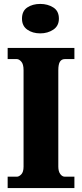

<svg xmlns="http://www.w3.org/2000/svg" viewBox="-20 -958 416 978"><path d="M19 0V-58H66Q77 -58 88.5 -70Q100 -82 100 -109V-601Q100 -631 88.5 -644Q77 -657 66 -657H19V-714H359V-657H310Q294 -657 285.5 -644Q277 -631 277 -600V-110Q277 -85 287 -71.5Q297 -58 310 -58H359V0ZM185 -788Q146 -788 119 -807Q92 -826 92 -863Q92 -902 119 -920Q146 -938 185 -938Q223 -938 251.5 -920Q280 -902 280 -863Q280 -826 251.5 -807Q223 -788 185 -788Z"/></svg>

Font: Noto Serif Thai Condensed Black
Style: Regular
Weight: 900
Width: 3
Designer: Monotype Design Team
Foundry: Monotype Imaging Inc.
Version: Version 2.002; ttfautohint (v1.8.4.7-5d5b)